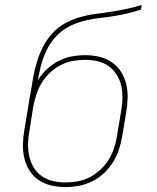

<svg xmlns="http://www.w3.org/2000/svg" viewBox="-20 -755 640 783"><path d="M246 8Q217 8 189 1.5Q161 -5 138.5 -20Q116 -35 101 -58.5Q86 -82 79.5 -109Q73 -136 73.5 -165Q74 -194 79 -223L96 -325Q98 -339 100 -352Q102 -365 105 -378Q110 -409 115.5 -440Q121 -471 130.5 -502.5Q140 -534 155 -563.5Q170 -593 192.5 -618Q215 -643 244.5 -659.5Q274 -676 305.5 -685Q337 -694 368.5 -698Q400 -702 432 -707Q464 -712 495.5 -718.5Q527 -725 558 -735L555 -716Q528 -707 500.5 -700.5Q473 -694 445.5 -689.5Q418 -685 390.5 -682Q363 -679 335.5 -673Q308 -667 281 -656Q254 -645 231 -627Q208 -609 191 -585Q174 -561 163 -535Q152 -509 145.5 -481.5Q139 -454 134 -427Q149 -452 171 -472.5Q193 -493 219 -506.5Q245 -520 273 -525Q301 -530 329 -530Q357 -530 385 -523.5Q413 -517 435.5 -501.5Q458 -486 473 -463Q488 -440 494.5 -413Q501 -386 500.5 -357Q500 -328 495 -299L478 -197Q473 -169 464 -142.5Q455 -116 439.5 -91.5Q424 -67 402 -47Q380 -27 354 -14.5Q328 -2 300.5 3Q273 8 246 8ZM246 -11Q271 -11 296.5 -15.5Q322 -20 345.5 -32Q369 -44 389 -62.5Q409 -81 423 -103.5Q437 -126 445 -150.5Q453 -175 457 -200L474 -302Q479 -328 479.5 -354Q480 -380 474.5 -404.5Q469 -429 456 -450Q443 -471 423.5 -485Q404 -499 379 -505Q354 -511 328 -511Q302 -511 277 -506.5Q252 -502 228.5 -490Q205 -478 185 -459.5Q165 -441 151 -418.5Q137 -396 129 -371.5Q121 -347 116 -323L100 -220Q95 -194 94.5 -168Q94 -142 99.5 -117.5Q105 -93 117.5 -72Q130 -51 150 -37Q170 -23 195 -17Q220 -11 246 -11Z"/></svg>

Font: Iosevka Curly Slab ThExObl
Style: Regular
Weight: 100
Width: 7
Italic angle: -9°
Monospace: yes
Designer: Belleve Invis
Foundry: Belleve Invis
Version: Version 11.1.0; ttfautohint (v1.8.3)